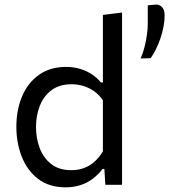

<svg xmlns="http://www.w3.org/2000/svg" viewBox="-20 -796 729 827"><path d="M262.5 10.9Q191.5 10.9 144.4 -25.2Q97.3 -61.3 73.9 -120.7Q50.5 -180 50.5 -249.5Q50.5 -323.3 75.5 -381.8Q100.6 -440.3 148.4 -474.1Q196.2 -507.8 264.2 -507.8Q298.3 -507.8 327.1 -498.7Q356 -489.5 378 -474.3Q400.1 -459.1 414.4 -440.7H423.2V-493.7Q423.2 -556.5 423.2 -615.9Q423.2 -675.2 423.2 -731.8L505.7 -742Q505.7 -681.6 505.7 -620.8Q505.7 -559.9 505.7 -493.7V-218.8Q505.7 -157.6 505.7 -106.4Q505.7 -55.3 505.7 0H433.7L429.6 -68.1H421.7Q401.9 -42.4 378 -24.9Q354 -7.4 325.2 1.7Q296.5 10.9 262.5 10.9ZM287.4 -63Q318.3 -63 343.4 -72.8Q368.5 -82.6 388.2 -100.6Q407.9 -118.7 423.2 -144V-364.3Q407.5 -387.1 386.4 -402.3Q365.2 -417.6 340.2 -425.4Q315.2 -433.1 288.8 -433.1Q236.6 -433.1 202.6 -408.1Q168.6 -383 151.9 -341.3Q135.1 -299.6 135.1 -249Q135.1 -200.7 151 -158.3Q166.9 -115.9 200.5 -89.4Q234.2 -63 287.4 -63ZM585.7 -544.1Q596.5 -569 603.3 -596.5Q610.1 -623.9 613.3 -649.5Q616.5 -675 616.5 -694.2Q616.5 -714.5 616.5 -733.9Q616.5 -753.3 616.5 -773.2L653.4 -776.4Q670.7 -775.2 679.9 -763.2Q689.1 -751.3 689.1 -729.4Q689.1 -705.4 684.1 -679.7Q679.1 -654 670.4 -629.1Q661.7 -604.3 651 -582.7Q640.2 -561.2 628.9 -545.4Z"/></svg>

Font: Commissioner Thin
Style: Regular
Weight: 100
Designer: Kostas Bartsokas
Foundry: Kostas Bartsokas
Version: Version 1.001;gftools[0.9.23]